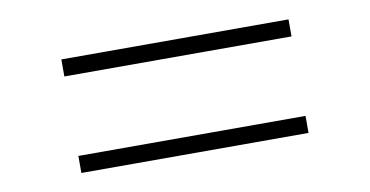

<svg xmlns="http://www.w3.org/2000/svg" viewBox="-40 -542 834 433"><g transform="rotate(-10 377.0 -325.0)"><path d="M117 -195.1V-234.1H637.2V-195.1H117ZM117 -416.1V-455.1H637.2V-416.1H117Z"/></g></svg>

Font: Lohit Bengali
Style: Regular
Weight: 400
Version: Version 2.91.5